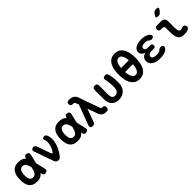

<svg xmlns="http://www.w3.org/2000/svg" viewBox="394 -2394 4013 4013"><g transform="rotate(-45 2400.0 -387.5)"><path d="M571 -68Q578 -36 566.5 -18Q555 0 523.5 7Q492 14 473.5 2.5Q455 -9 448 -41L442 -67Q442 -66 441 -66Q414 -30 373 -10Q332 10 270 10Q204 10 159.5 -10Q115 -30 88.5 -66.5Q62 -103 50.5 -154.5Q39 -206 39 -270Q39 -334 51.5 -387Q64 -440 91 -478.5Q118 -517 162 -538.5Q206 -560 270 -560Q332 -560 373 -542.5Q414 -525 442 -493Q442 -492 443 -491L447 -509Q454 -541 472.5 -552.5Q491 -564 522.5 -557Q554 -550 565.5 -532Q577 -514 570 -482L522 -282ZM395 -283Q387 -320 377 -347Q366 -378 351.5 -398Q337 -418 317 -428Q297 -438 270 -438Q247 -438 228.5 -426Q210 -414 197 -392.5Q184 -371 177.5 -339.5Q171 -308 171 -270Q171 -232 176.5 -202.5Q182 -173 193.5 -153Q205 -133 224 -122.5Q243 -112 270 -112Q297 -112 317 -124.5Q337 -137 351.5 -160.5Q366 -184 376 -216Q386 -247 395 -283Z M815 -55 661 -490Q656 -506 659 -519Q662 -532 670 -541Q678 -550 690.5 -555Q703 -560 715 -560Q740 -560 756.5 -547.5Q773 -535 781 -513L882 -226Q892 -197 904 -189.5Q916 -182 926 -195Q953 -231 971 -271.5Q989 -312 997.5 -354Q1006 -396 1003.5 -436.5Q1001 -477 986 -513Q982 -524 985.5 -532.5Q989 -541 997.5 -547Q1006 -553 1018 -556.5Q1030 -560 1042 -560Q1067 -560 1081.5 -541Q1096 -522 1106 -490Q1121 -436 1119 -381Q1117 -326 1100.5 -270.5Q1084 -215 1055.5 -160Q1027 -105 988 -51Q969 -24 951.5 -7Q934 10 900 10Q866 10 846.5 -6.5Q827 -23 815 -55Z M1771 -68Q1778 -36 1766.5 -18Q1755 0 1723.5 7Q1692 14 1673.5 2.5Q1655 -9 1648 -41L1642 -67Q1642 -66 1641 -66Q1614 -30 1573 -10Q1532 10 1470 10Q1404 10 1359.5 -10Q1315 -30 1288.5 -66.5Q1262 -103 1250.5 -154.5Q1239 -206 1239 -270Q1239 -334 1251.5 -387Q1264 -440 1291 -478.5Q1318 -517 1362 -538.5Q1406 -560 1470 -560Q1532 -560 1573 -542.5Q1614 -525 1642 -493Q1642 -492 1643 -491L1647 -509Q1654 -541 1672.5 -552.5Q1691 -564 1722.5 -557Q1754 -550 1765.5 -532Q1777 -514 1770 -482L1722 -282ZM1595 -283Q1587 -320 1577 -347Q1566 -378 1551.5 -398Q1537 -418 1517 -428Q1497 -438 1470 -438Q1447 -438 1428.5 -426Q1410 -414 1397 -392.5Q1384 -371 1377.5 -339.5Q1371 -308 1371 -270Q1371 -232 1376.5 -202.5Q1382 -173 1393.5 -153Q1405 -133 1424 -122.5Q1443 -112 1470 -112Q1497 -112 1517 -124.5Q1537 -137 1551.5 -160.5Q1566 -184 1576 -216Q1586 -247 1595 -283Z M1978 -32Q1969 -9 1953.5 0.5Q1938 10 1913 10Q1867 10 1854.5 -10.5Q1842 -31 1857 -73L2022 -514L1996 -580Q1990 -596 1978.5 -603.5Q1967 -611 1952 -611H1935Q1905 -611 1890 -626Q1875 -641 1875 -671Q1875 -701 1890 -715.5Q1905 -730 1935 -730H1959Q2020 -730 2061 -702Q2102 -674 2122 -616L2283 -159Q2290 -140 2298 -132.5Q2306 -125 2317 -125H2335Q2366 -125 2378.5 -109Q2391 -93 2391 -61Q2391 -28 2375 -14Q2359 0 2331 0H2311Q2256 0 2220 -25.5Q2184 -51 2163 -111L2086 -327Z M2469 -494Q2469 -527 2485 -543.5Q2501 -560 2535 -560Q2569 -560 2585 -543.5Q2601 -527 2601 -494V-221Q2601 -197 2605.5 -176.5Q2610 -156 2620 -140.5Q2630 -125 2647.5 -116.5Q2665 -108 2690 -108Q2719 -108 2740 -120Q2761 -132 2774 -151Q2787 -170 2793 -193.5Q2799 -217 2799 -241Q2799 -275 2798.5 -306.5Q2798 -338 2795.5 -368Q2793 -398 2788.5 -428.5Q2784 -459 2776 -494Q2775 -498 2774.5 -501.5Q2774 -505 2774 -509Q2774 -537 2796 -548.5Q2818 -560 2842 -560Q2876 -560 2888.5 -542Q2901 -524 2908 -494Q2917 -460 2921.5 -429Q2926 -398 2928 -367.5Q2930 -337 2930.5 -305.5Q2931 -274 2931 -240Q2931 -187 2914.5 -141.5Q2898 -96 2866.5 -62.5Q2835 -29 2790.5 -9.5Q2746 10 2690 10Q2637 10 2596 -6Q2555 -22 2527 -52Q2499 -82 2484 -124.5Q2469 -167 2469 -220Z M3300 10Q3221 10 3172.5 -26.5Q3124 -63 3096.5 -118.5Q3069 -174 3059.5 -240Q3050 -306 3050 -366Q3050 -424 3059 -490Q3068 -556 3095 -611.5Q3122 -667 3171 -703.5Q3220 -740 3300 -740Q3379 -740 3428 -704Q3477 -668 3504 -613Q3531 -558 3540.5 -493Q3550 -428 3550 -370Q3550 -309 3540.5 -242.5Q3531 -176 3503.5 -119.5Q3476 -63 3427.5 -26.5Q3379 10 3300 10ZM3300 -112Q3340 -112 3363 -139.5Q3386 -167 3398 -206.5Q3410 -246 3414 -290L3416 -312H3184Q3185 -301 3186 -289Q3190 -246 3202 -206.5Q3214 -167 3237.5 -139.5Q3261 -112 3300 -112ZM3415 -430Q3414 -436 3414 -441Q3410 -485 3398 -524Q3386 -563 3363 -590.5Q3340 -618 3300 -618Q3261 -618 3237.5 -590.5Q3214 -563 3202 -523.5Q3190 -484 3186 -441Q3186 -435 3185 -430Z M4113 -481Q4125 -466 4126 -451Q4127 -436 4119 -425Q4111 -414 4094.5 -407Q4078 -400 4054 -400Q4044 -400 4036 -403.5Q4028 -407 4020.5 -412.5Q4013 -418 4005.5 -424Q3998 -430 3988 -436Q3979 -444 3965 -447.5Q3951 -451 3932 -453Q3919 -454 3906.5 -454Q3894 -454 3882 -453Q3844 -450 3822 -435.5Q3800 -421 3800 -393Q3800 -366 3821 -350Q3842 -334 3879 -334H3952Q3978 -334 3991 -321.5Q4004 -309 4004 -282Q4004 -256 3991 -243.5Q3978 -231 3952 -231H3874Q3834 -231 3810.5 -213Q3787 -195 3787 -165Q3787 -134 3810.5 -118Q3834 -102 3874 -99Q3890 -98 3907 -98Q3924 -98 3940 -99Q3962 -101 3978 -106Q3994 -111 4005 -121Q4013 -126 4020.5 -133Q4028 -140 4035 -145Q4042 -150 4050 -153.5Q4058 -157 4069 -157Q4092 -157 4109 -150Q4126 -143 4134.5 -132Q4143 -121 4142.5 -106.5Q4142 -92 4130 -75Q4106 -37 4057 -16.5Q4008 4 3940 7Q3924 8 3907 8Q3890 8 3874 7Q3825 5 3784.5 -7.5Q3744 -20 3715 -42Q3686 -64 3670 -94Q3654 -124 3654 -162Q3654 -220 3691 -256.5Q3728 -293 3790 -296Q3737 -299 3703.5 -332.5Q3670 -366 3670 -413Q3670 -446 3685.5 -471.5Q3701 -497 3728.5 -515Q3756 -533 3795 -543.5Q3834 -554 3882 -557Q3894 -558 3906.5 -558Q3919 -558 3932 -557Q3995 -553 4041.5 -534Q4088 -515 4113 -481Z M4571 -256Q4571 -181 4584 -146.5Q4597 -112 4632 -112Q4644 -112 4656.5 -114.5Q4669 -117 4684 -124Q4712 -138 4732 -130Q4752 -122 4765 -98Q4780 -71 4773.5 -50.5Q4767 -30 4744 -17Q4712 -1 4679 4.5Q4646 10 4610 10Q4566 10 4534 -3.5Q4502 -17 4480.5 -46Q4459 -75 4449 -121.5Q4439 -168 4439 -233V-358Q4439 -385 4425.5 -398.5Q4412 -412 4385 -412H4342Q4312 -412 4297.5 -426.5Q4283 -441 4283 -471Q4283 -501 4297.5 -515.5Q4312 -530 4342 -530H4463Q4517 -530 4544 -503Q4571 -476 4571 -422ZM4578 -679Q4563 -661 4544.5 -653Q4526 -645 4503 -645Q4458 -645 4449 -662.5Q4440 -680 4467 -716L4492 -749Q4509 -771 4528.5 -778Q4548 -785 4575 -785Q4621 -785 4628.5 -767.5Q4636 -750 4608 -715Z"/></g></svg>

Font: Maple Mono NL
Style: Bold
Weight: 700
Monospace: yes
Designer: subframe7536
Version: Version 7.000